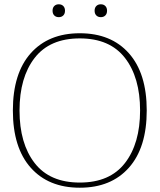

<svg xmlns="http://www.w3.org/2000/svg" viewBox="-20 -865 744 895"><path d="M225 -815Q225 -829 233 -837Q241 -845 254 -845Q267 -845 275 -837Q283 -829 283 -815Q283 -801 275 -793Q267 -785 254 -785Q241 -785 233 -793Q225 -801 225 -815ZM421 -815Q421 -829 429 -837Q437 -845 450 -845Q463 -845 471 -837Q479 -829 479 -815Q479 -801 471 -793Q463 -785 450 -785Q437 -785 429 -793Q421 -801 421 -815ZM40 -350Q40 -523 123 -616.5Q206 -710 352 -710Q498 -710 581 -616.5Q664 -523 664 -350Q664 -177 581 -83.5Q498 10 352 10Q206 10 123 -83.5Q40 -177 40 -350ZM633 -350Q633 -504 562.5 -595Q492 -686 352 -686Q212 -686 141.5 -595Q71 -504 71 -350Q71 -196 141.5 -105Q212 -14 352 -14Q492 -14 562.5 -105Q633 -196 633 -350Z"/></svg>

Font: Taviraj Thin
Style: Regular
Weight: 250
Designer: Katatrad Team
Foundry: CadsonDemak
Version: Version 1.001